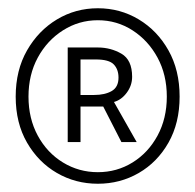

<svg xmlns="http://www.w3.org/2000/svg" viewBox="-20 -804 473 465"><path d="M217 -359Q163 -359 118 -385Q73 -411 45.5 -458.5Q18 -506 18 -570Q18 -634 45.5 -682Q73 -730 118 -757Q163 -784 217 -784Q271 -784 316 -757Q361 -730 388 -682Q415 -634 415 -570Q415 -506 388 -458.5Q361 -411 316 -385Q271 -359 217 -359ZM217 -387Q263 -387 301 -410.5Q339 -434 361.5 -475.5Q384 -517 384 -570Q384 -623 361.5 -664.5Q339 -706 301 -730.5Q263 -755 217 -755Q171 -755 132.5 -730.5Q94 -706 71.5 -664.5Q49 -623 49 -570Q49 -517 71.5 -475.5Q94 -434 132.5 -410.5Q171 -387 217 -387ZM144 -460V-689H217Q248 -689 274 -674Q300 -659 300 -618Q300 -597 287 -579.5Q274 -562 256 -557L311 -460H274L230 -546H175V-460ZM175 -574H208Q234 -574 250.5 -583.5Q267 -593 267 -616Q267 -636 255.5 -648Q244 -660 212 -660H175Z"/></svg>

Font: Noto Sans SC Thin
Style: Regular
Weight: 100
Designer: Ryoko NISHIZUKA 西塚涼子 (kana, bopomofo & ideographs); Paul D. Hunt (Latin, Greek & Cyrillic); Sandoll Communications 산돌커뮤니
Foundry: Adobe
Version: Version 2.004-H2;hotconv 1.0.118;makeotfexe 2.5.65603